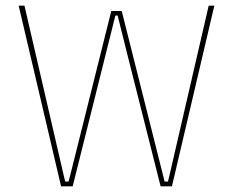

<svg xmlns="http://www.w3.org/2000/svg" viewBox="-20 -659 824 679"><path d="M196 0 46 -639H66.5L205.5 -38L210.5 -17H222.5L228 -38L373.5 -620H410.5L557 -37.5L562 -17H574L579 -37.5L718 -639H738L588 0H548L437.5 -438L396 -604H388L346.5 -438L237 0Z"/></svg>

Font: Anek Tamil Thin
Style: Regular
Weight: 250
Designer: Aadarsh Rajan (Tamil), Yesha Goshar (Latin)
Foundry: Ek Type
Version: Version 1.003